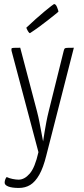

<svg xmlns="http://www.w3.org/2000/svg" viewBox="-20 -736 415 949"><path d="M73 193Q40 193 21.5 186Q3 179 3 167Q3 159 6 151Q9 143 13 139Q25 145 42 148.5Q59 152 72 152Q101 152 127 122Q153 92 170 16L37 -485Q36 -493 37 -496Q38 -499 47.5 -499.5Q57 -500 80 -500L163 -185Q170 -158 175 -132Q180 -106 184 -84.5Q188 -63 190.5 -50Q193 -37 193 -37Q193 -37 195 -50Q197 -63 200.5 -84.5Q204 -106 209 -132.5Q214 -159 221 -187L295 -485Q297 -493 299.5 -496Q302 -499 312 -499.5Q322 -500 345 -500L209 32Q194 93 174 128Q154 163 129.5 178Q105 193 73 193ZM128 -572Q125 -572 120.5 -578.5Q116 -585 113 -592Q110 -599 110 -599Q132 -620 155.5 -641Q179 -662 199.5 -679Q220 -696 233 -706Q246 -716 247 -716Q256 -716 262 -700.5Q268 -685 269 -679Q267 -676 253 -665Q239 -654 219 -638Q199 -622 175 -604.5Q151 -587 128 -572Z"/></svg>

Font: Yanone Kaffeesatz Light
Style: Regular
Weight: 300
Designer: Yanone (Cyrillic: Daniel Pouzeot, Huerta Tipografica, and Cyreal)
Foundry: Yanone
Version: Version 2.003